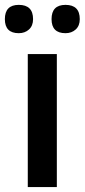

<svg xmlns="http://www.w3.org/2000/svg" viewBox="-31 -761 345 781"><path d="M200.2 0H82V-541H200.2ZM45.4 -741.2Q103.5 -741.2 103.5 -683.1Q103.5 -656.2 86.9 -641.1Q70.3 -626 45.4 -626Q-11.2 -626 -11.2 -683.1Q-11.2 -741.2 45.4 -741.2ZM235.4 -741.2Q293.5 -741.2 293.5 -683.1Q293.5 -656.2 276.9 -641.1Q260.3 -626 235.4 -626Q178.7 -626 178.7 -683.1Q178.7 -741.2 235.4 -741.2Z"/></svg>

Font: Droid Sans TV
Style: Bold
Weight: 600
Version: Version 1.00